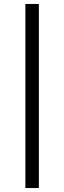

<svg xmlns="http://www.w3.org/2000/svg" viewBox="-20 -750 324 968"><path d="M108 198V-730H176V198Z"/></svg>

Font: Old Standard TT
Style: Bold
Weight: 700
Designer: Alexey Kryukov <alexios@thessalonica.org.ru>
Version: Version 2.2